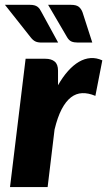

<svg xmlns="http://www.w3.org/2000/svg" viewBox="-29 -756 434 776"><path d="M205.5 -411.5Q224.5 -445 246 -469Q267.5 -493 290.2 -506.2Q313 -519.5 336.8 -521.2Q360.5 -523 384.5 -512L356.5 -368.5Q328 -380.5 303.2 -379.5Q278.5 -378.5 257.8 -362.5Q237 -346.5 220.2 -314.5Q203.5 -282.5 191.5 -232.5L163.5 0H11.5L74.5 -518.5H154.5Q178.5 -518.5 192 -507.2Q205.5 -496 205.5 -470.5ZM257.5 -736.5Q279 -736.5 289 -728.8Q299 -721 304.5 -706.5L344 -584H286Q270 -584 260 -588.2Q250 -592.5 242.5 -605L165.5 -736.5ZM92 -736.5Q102.5 -736.5 110 -734.5Q117.5 -732.5 122.8 -728.5Q128 -724.5 131.8 -719Q135.5 -713.5 139 -706.5L206 -584H139Q123 -584 113.5 -588.8Q104 -593.5 95 -605L-9 -736.5Z"/></svg>

Font: Lato ExtraBold
Style: Italic
Weight: 800
Italic angle: -7°
Designer: Lukasz Dziedzic with Adam Twardoch and Botio Nikoltchev
Foundry: tyPoland Lukasz Dziedzic
Version: Version 2.015; 2015-08-06; http://www.latofonts.com/